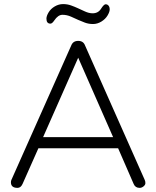

<svg xmlns="http://www.w3.org/2000/svg" viewBox="-20 -910 760 935"><path d="M189.9 -242.2H530.8L360.8 -628.9ZM660.2 4.9Q638.7 4.9 630.9 -14.2L555.2 -188H167L89.8 -14.2Q81.1 4.9 65.4 4.9Q33.2 4.9 33.2 -22Q33.2 -28.8 35.2 -33.2L327.1 -689Q335.9 -710.9 360.8 -710.9Q385.7 -710.9 394 -689L685.1 -33.2Q688 -26.9 688 -18.3Q688 -9.8 679 -2.4Q669.9 4.9 660.2 4.9ZM225.6 -794.9Q206.1 -794.9 206.1 -819.3Q206.1 -832 216.6 -849.6Q227.1 -867.2 246.6 -878.7Q266.1 -890.1 287.1 -890.1Q308.1 -890.1 326.2 -883.5Q344.2 -877 359.1 -870.1Q374 -863.3 393.8 -854.2Q413.6 -845.2 431.2 -845.2Q458 -845.2 471.9 -867.2Q485.8 -889.2 494.4 -889.2Q502.9 -889.2 508.5 -882.6Q514.2 -876 514.2 -864Q514.2 -852.1 503.7 -834.5Q493.2 -816.9 473.6 -804.9Q454.1 -793 433.1 -793Q412.1 -793 394 -799.6Q376 -806.2 361.1 -813Q346.2 -819.8 325.9 -828.9Q305.7 -837.9 284.2 -837.9Q262.7 -837.9 244.1 -810.1Q233.9 -794.9 225.6 -794.9Z"/></svg>

Font: Nunito-Light
Style: Regular
Weight: 300
Designer: Vernon Adams
Foundry: newtypography
Version: Version 3.000